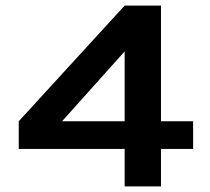

<svg xmlns="http://www.w3.org/2000/svg" viewBox="-20 -667 751 687"><path d="M556 -647V-233H671V-134H556V0H426V-134H47V-233L426 -647ZM202 -233H426V-483Z"/></svg>

Font: Syne Modified
Style: Bold
Weight: 700
Designer: Lucas Descroix
Foundry: Bonjour Monde
Version: Version 2.200